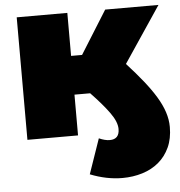

<svg xmlns="http://www.w3.org/2000/svg" viewBox="-53 -597 800 854"><g transform="rotate(-5 347.0 -170.5)"><path d="M686 -547 519 -298Q561 -252 592.5 -212.5Q624 -173 645.5 -137.5Q667 -102 678 -68.5Q689 -35 689 -2Q689 50 671 89Q653 128 622 154Q591 180 549 193Q507 206 460 206Q389 206 316 177L370 21Q397 33 418 33Q461 33 461 -13Q461 -45 430.5 -87Q400 -129 349 -182H279V0H53V-547H279V-355H328L448 -547Z"/></g></svg>

Font: Montserrat-Alt1 Black
Style: Regular
Weight: 900
Designer: Differentunic
Foundry: Differentunic
Version: Version 7.222